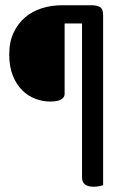

<svg xmlns="http://www.w3.org/2000/svg" viewBox="-20 -633 481 728"><path d="M328 -613Q348 -613 359.5 -606Q371 -599 371 -575V69Q366 71 356 73Q346 75 335 75Q314 75 302.5 66.5Q291 58 291 38V-544H225V-276Q225 -264 212 -256Q199 -248 170 -248Q142 -248 114 -258.5Q86 -269 64 -291Q42 -313 28.5 -346.5Q15 -380 15 -426Q15 -474 31.5 -509Q48 -544 75 -567Q102 -590 138 -601.5Q174 -613 213 -613Z"/></svg>

Font: Baloo Chettan 2
Style: Regular
Weight: 400
Designer: Maithili Shingre, Unnati Kotecha and Ek Type
Foundry: Ek Type
Version: Version 1.640;hotconv 1.0.111;makeotfexe 2.5.65597; ttfautoh